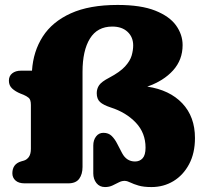

<svg xmlns="http://www.w3.org/2000/svg" viewBox="-20 -742 828 777"><path d="M769 -183.5Q769 -122 745.2 -77.5Q721.5 -33 681.8 -9Q642 15 593 15Q561 15 540.8 9Q520.5 3 508 -3.2Q495.5 -9.5 485.5 -10Q473.5 -10.5 461.2 -4.2Q449 2 435.5 8.5Q422 15 405 15Q383 15 370.2 -1.2Q357.5 -17.5 357.5 -40V-153Q357.5 -175 368.8 -189.8Q380 -204.5 398.5 -204.5Q419 -204.5 432 -191.8Q445 -179 454.5 -160L474 -122.5Q492 -88.5 526.5 -88.5Q545.5 -88.5 557.2 -101.5Q569 -114.5 569 -144.5Q569 -204 529.8 -245.5Q490.5 -287 428.5 -307Q398 -317 384.8 -329.2Q371.5 -341.5 371.5 -365Q371.5 -383 381.2 -397.2Q391 -411.5 422 -427.5Q465.5 -450.5 486 -473Q506.5 -495.5 512.8 -517.2Q519 -539 519 -558Q519 -592 496.2 -613.2Q473.5 -634.5 434.5 -634.5Q374 -634.5 344 -586Q314 -537.5 314 -451.5V-66.5Q314 -37 300.5 -18.5Q287 0 256 0H80Q55.5 0 42.8 -11.5Q30 -23 30 -40.5Q30 -78.5 66 -89L76.5 -92Q88.5 -95.5 96.8 -107Q105 -118.5 105 -140V-317Q105 -339 96 -346.2Q87 -353.5 75 -358.5L63.5 -363Q42.5 -371.5 29.2 -383.8Q16 -396 16 -415.5Q16 -434.5 29.5 -445.2Q43 -456 65 -456H109.5Q114.5 -534 153 -594Q191.5 -654 266.5 -688Q341.5 -722 456 -722Q550.5 -722 608.2 -699Q666 -676 692.5 -639Q719 -602 719 -559.5Q719 -500 680.5 -457.2Q642 -414.5 576 -391.5Q666.5 -378 717.8 -323.8Q769 -269.5 769 -183.5Z"/></svg>

Font: Fraunces 9pt S100 Black
Style: Regular
Weight: 900
Version: Version 1.000; ttfautohint (v1.8.3)